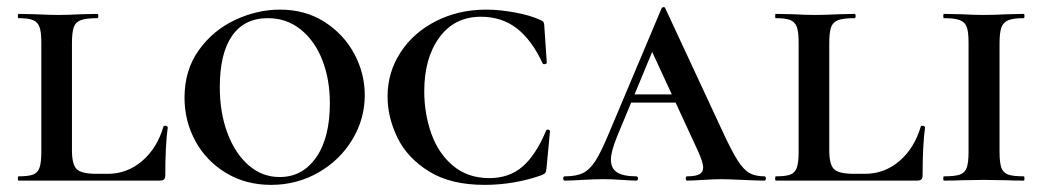

<svg xmlns="http://www.w3.org/2000/svg" viewBox="-20 -507 2932 539"><path d="M252 -19H282Q337 -19 379 -55Q421 -91 439 -152Q439 -154 444 -154Q446 -154 448.5 -152.5Q451 -151 451 -150Q444 -100 444 -15Q444 -7 440.5 -3.5Q437 0 429 0H32Q30 0 30 -6Q30 -12 32 -12Q60 -12 73 -17Q86 -22 91 -36.5Q96 -51 96 -81V-387Q96 -417 91 -431Q86 -445 73 -450.5Q60 -456 32 -456Q30 -456 30 -462Q30 -468 32 -468L80 -467Q120 -465 142 -465Q168 -465 208 -467L253 -468Q256 -468 256 -462Q256 -456 253 -456Q222 -456 207 -450.5Q192 -445 187 -430.5Q182 -416 182 -386V-85Q182 -45 195.5 -32Q209 -19 252 -19Z M498 -233Q498 -310 538 -366Q578 -422 640 -451Q702 -480 766 -480Q837 -480 891 -445.5Q945 -411 974.5 -356Q1004 -301 1004 -240Q1004 -173 969 -115Q934 -57 873.5 -22.5Q813 12 741 12Q670 12 614.5 -21.5Q559 -55 528.5 -111Q498 -167 498 -233ZM906 -217Q906 -284 885 -338Q864 -392 824.5 -424Q785 -456 732 -456Q666 -456 631.5 -406.5Q597 -357 597 -262Q597 -191 618.5 -133.5Q640 -76 678 -43Q716 -10 765 -10Q829 -10 867.5 -65Q906 -120 906 -217Z M1497 -451Q1504 -448 1506 -444.5Q1508 -441 1508 -434L1515 -331Q1515 -328 1509.5 -327Q1504 -326 1503 -330Q1472 -396 1430 -428Q1388 -460 1330 -460Q1256 -460 1213.5 -402Q1171 -344 1171 -251Q1171 -189 1190.5 -133Q1210 -77 1251.5 -42Q1293 -7 1354 -7Q1409 -7 1446.5 -39Q1484 -71 1513 -140Q1514 -144 1519 -143Q1524 -142 1524 -139L1514 -33Q1513 -25 1511 -22Q1509 -19 1500 -15Q1423 12 1340 12Q1245 12 1184 -26Q1123 -64 1095.5 -121Q1068 -178 1068 -236Q1068 -304 1104.5 -360Q1141 -416 1204.5 -448Q1268 -480 1345 -480Q1382 -480 1425.5 -472Q1469 -464 1497 -451Z M1752 -242H1935L1942 -219H1737ZM2126 0Q2106 0 2064 -2Q2022 -4 2004 -4Q1987 -4 1955 -2Q1923 0 1909 0Q1905 0 1905 -6Q1905 -12 1909 -12Q1933 -12 1943.5 -18Q1954 -24 1954 -37Q1954 -51 1939 -84L1804 -376L1841 -434L1712 -123Q1695 -81 1695 -59Q1695 -34 1712.5 -23Q1730 -12 1766 -12Q1771 -12 1771 -6Q1771 0 1766 0Q1752 0 1726 -2Q1698 -4 1674 -4Q1649 -4 1615 -2Q1585 0 1566 0Q1561 0 1561 -6Q1561 -12 1566 -12Q1597 -12 1616 -21Q1635 -30 1651 -54.5Q1667 -79 1689 -132L1837 -483Q1839 -487 1843 -487Q1847 -487 1848 -483L2009 -137Q2034 -83 2050.5 -57Q2067 -31 2083.5 -21.5Q2100 -12 2126 -12Q2130 -12 2130 -6Q2130 0 2126 0Z M2378 -19H2408Q2463 -19 2505 -55Q2547 -91 2565 -152Q2565 -154 2570 -154Q2572 -154 2574.5 -152.5Q2577 -151 2577 -150Q2570 -100 2570 -15Q2570 -7 2566.5 -3.5Q2563 0 2555 0H2158Q2156 0 2156 -6Q2156 -12 2158 -12Q2186 -12 2199 -17Q2212 -22 2217 -36.5Q2222 -51 2222 -81V-387Q2222 -417 2217 -431Q2212 -445 2199 -450.5Q2186 -456 2158 -456Q2156 -456 2156 -462Q2156 -468 2158 -468L2206 -467Q2246 -465 2268 -465Q2294 -465 2334 -467L2379 -468Q2382 -468 2382 -462Q2382 -456 2379 -456Q2348 -456 2333 -450.5Q2318 -445 2313 -430.5Q2308 -416 2308 -386V-85Q2308 -45 2321.5 -32Q2335 -19 2378 -19Z M2854 -12Q2856 -12 2856 -6Q2856 0 2854 0Q2824 0 2807 -1L2741 -2L2679 -1Q2661 0 2630 0Q2628 0 2628 -6Q2628 -12 2630 -12Q2661 -12 2675 -17Q2689 -22 2694 -36.5Q2699 -51 2699 -81V-387Q2699 -417 2694 -431Q2689 -445 2674.5 -450.5Q2660 -456 2630 -456Q2628 -456 2628 -462Q2628 -468 2630 -468L2679 -467Q2717 -465 2741 -465Q2768 -465 2808 -467L2854 -468Q2856 -468 2856 -462Q2856 -456 2854 -456Q2824 -456 2810 -450Q2796 -444 2791 -429.5Q2786 -415 2786 -385V-81Q2786 -51 2791 -36.5Q2796 -22 2810 -17Q2824 -12 2854 -12Z"/></svg>

Font: Cormorant SC SemiBold
Style: Regular
Weight: 600
Designer: Christian Thalmann (Catharsis Fonts)
Foundry: Catharsis Fonts
Version: Version 4.000